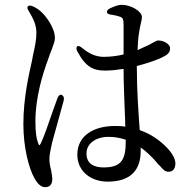

<svg xmlns="http://www.w3.org/2000/svg" viewBox="-20 -752 790 797"><path d="M300 -559C296 -554 296 -547 302 -537C337 -471 371 -459 416 -459C441 -459 467 -462 493 -466C493 -409 496 -344 498 -287C499 -265 500 -245 500 -226C487 -229 472 -229 456 -229C372 -229 301 -191 301 -110C301 -40 358 2 427 2C525 2 564 -49 564 -125V-140C589 -122 613 -99 637 -70L645 -62C658 -47 666 -39 680 -39C698 -39 708 -53 708 -73C708 -91 699 -108 683 -128C661 -153 621 -191 560 -212C555 -282 548 -374 548 -472V-478C591 -489 627 -502 645 -510C674 -523 686 -532 686 -552C686 -570 658 -584 637 -584C633 -584 628 -582 619 -577C610 -572 596 -564 577 -556L551 -544C552 -572 554 -597 557 -615C560 -637 563 -647 565 -656C567 -665 569 -672 569 -682C569 -704 525 -732 485 -732C471 -732 453 -725 438 -718C427 -713 423 -707 424 -701C425 -695 431 -692 443 -691C456 -689 469 -686 480 -682C489 -678 493 -674 493 -647V-526C468 -520 440 -516 411 -516C378 -516 350 -529 321 -553C311 -561 304 -563 300 -559ZM77 -237C77 -141 99 -55 123 -12C134 8 149 25 167 25C188 25 197 12 197 -9C197 -20 194 -33 192 -46C188 -61 185 -77 185 -93C185 -109 190 -130 196 -159C205 -191 229 -280 244 -333C247 -345 245 -352 238 -357C230 -362 223 -356 218 -343C213 -329 207 -312 200 -293C182 -240 160 -178 150 -158C143 -146 143 -146 138 -159C131 -176 127 -203 127 -249C127 -348 158 -447 178 -501C185 -522 190 -535 195 -547C203 -569 208 -582 208 -594C208 -636 171 -685 151 -703C140 -713 131 -719 118 -725C107 -730 100 -730 96 -726C92 -722 93 -715 100 -705C118 -675 132 -647 131 -614C131 -586 125 -558 117 -523L113 -501C100 -443 77 -345 77 -237ZM339 -115C339 -160 384 -184 428 -184C454 -184 479 -180 502 -172V-168C502 -92 487 -57 410 -57C370 -57 339 -72 339 -115Z"/></svg>

Font: 寒蝉锦书宋 CompactLight
Style: Bold
Weight: 400
Width: 4
Designer: 寒蝉锦书宋{Warren} 思源宋体{Ryoko NISHIZUKA 西塚涼子 (kana & ideographs); Frank Grießhammer (Latin, Greek & Cyrillic); Wenlong ZHANG 
Foundry: Adobe & ChillType
Version: Version 2.000;Glyphs 3.1.1 (3135)